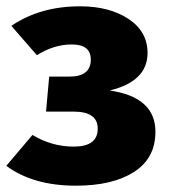

<svg xmlns="http://www.w3.org/2000/svg" viewBox="-21 -571 535 609"><path d="M233 -551Q326 -551 386.5 -511Q447 -471 447 -403Q447 -313 327 -284Q472 -263 472 -153Q472 -69 404 -25.5Q336 18 220 18Q84 18 -1 -45L82 -143Q143 -106 213 -106Q289 -106 289 -163Q289 -217 212 -217H125L135 -328H199Q267 -328 267 -382Q267 -430 207 -430Q150 -430 96 -396L15 -489Q106 -551 233 -551Z"/></svg>

Font: FiraGO ExtraBold
Style: Regular
Weight: 800
Designer: bBox Type
Foundry: bBox Type GmbH
Version: Version 1.001;PS 001.001;hotconv 1.0.88;makeotf.lib2.5.64775